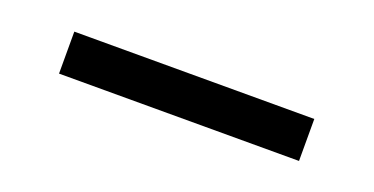

<svg xmlns="http://www.w3.org/2000/svg" viewBox="-21 -89 607 312"><g transform="rotate(20 282.5 67.0)"><path d="M490 103.8V31.2H75V103.8Z"/></g></svg>

Font: Cambay
Style: Regular
Weight: 400
Designer: Pooja Saxena
Foundry: Pooja Saxena
Version: Version 1.181;PS 001.181;hotconv 1.0.70;makeotf.lib2.5.58329